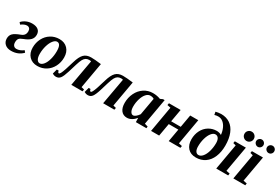

<svg xmlns="http://www.w3.org/2000/svg" viewBox="67 -1681 3896 2679"><g transform="rotate(30 2014.5 -342.0)"><path d="M346.2 -362.3Q346.2 -311 313 -277.8Q279.8 -244.6 212.4 -219.7Q165.5 -202.6 150.1 -182.1Q134.8 -161.6 134.8 -122.1Q134.8 -88.9 151.4 -69.8Q168 -50.8 196.3 -50.8Q250.5 -50.8 307.6 -93.8L329.6 -65.4Q256.8 9.8 144.5 9.8Q81.5 9.8 44.9 -23.7Q8.3 -57.1 8.3 -110.8Q8.3 -161.6 39.8 -192.9Q71.3 -224.1 153.8 -254.4Q187 -266.6 203.4 -288.8Q219.7 -311 219.7 -348.1Q219.7 -376 204.8 -392.1Q189.9 -408.2 165.5 -408.2Q123.5 -408.2 72.8 -370.1L49.3 -398.4Q80.6 -432.1 123 -450.4Q165.5 -468.8 213.9 -468.8Q276.9 -468.8 311.5 -441.4Q346.2 -414.1 346.2 -362.3Z M702.6 -305.2Q702.6 -422.9 641.6 -422.9Q610.8 -422.9 580.8 -385.7Q550.8 -348.6 532.5 -286.1Q514.2 -223.6 514.2 -155.8Q514.2 -99.6 532.2 -69.1Q550.3 -38.6 578.6 -38.6Q609.9 -38.6 639.2 -74.7Q668.5 -110.8 685.5 -172.4Q702.6 -233.9 702.6 -305.2ZM567.4 9.8Q484.4 9.8 434.6 -42.5Q384.8 -94.7 384.8 -182.6Q384.8 -261.7 418.9 -328.1Q453.1 -394.5 514.4 -432.9Q575.7 -471.2 652.3 -471.2Q735.4 -471.2 785.2 -418.9Q835 -366.7 835 -278.8Q835 -199.7 800.8 -133.3Q766.6 -66.9 705.3 -28.6Q644 9.8 567.4 9.8Z M1187 -420.9Q1177.2 -426.3 1157.2 -426.3Q1126 -426.3 1104.2 -413.1Q1082.5 -399.9 1065.9 -370.8Q1049.3 -341.8 1028.3 -273.4L988.8 -143.1Q962.4 -57.1 937 -23.7Q911.6 9.8 869.1 9.8Q850.6 9.8 834.7 4.4Q818.8 -1 810.1 -7.3L830.1 -84H859.9L864.3 -66.4Q868.7 -51.8 879.9 -51.8Q891.6 -51.8 904.1 -74.7Q916.5 -97.7 935.1 -151.9Q953.6 -206.1 976.6 -286.6Q1005.4 -386.2 1046.9 -428.2Q1088.4 -470.2 1162.1 -470.2Q1222.7 -470.2 1324.7 -457L1252 -43.9L1298.8 -32.2L1292.5 0H1111.8Z M1700.2 -420.9Q1690.4 -426.3 1670.4 -426.3Q1639.2 -426.3 1617.4 -413.1Q1595.7 -399.9 1579.1 -370.8Q1562.5 -341.8 1541.5 -273.4L1502 -143.1Q1475.6 -57.1 1450.2 -23.7Q1424.8 9.8 1382.3 9.8Q1363.8 9.8 1347.9 4.4Q1332 -1 1323.2 -7.3L1343.3 -84H1373L1377.4 -66.4Q1381.8 -51.8 1393.1 -51.8Q1404.8 -51.8 1417.2 -74.7Q1429.7 -97.7 1448.2 -151.9Q1466.8 -206.1 1489.7 -286.6Q1518.6 -386.2 1560.1 -428.2Q1601.6 -470.2 1675.3 -470.2Q1735.8 -470.2 1837.9 -457L1765.1 -43.9L1812 -32.2L1805.7 0H1625Z M2272.5 -43.9 2325.7 -28.3 2321.8 0H2152.3L2150.4 -67.4Q2121.6 -31.2 2085.2 -10.5Q2048.8 10.3 2011.2 10.3Q1950.2 10.3 1916.3 -33.7Q1882.3 -77.6 1882.3 -155.8Q1882.3 -241.2 1918 -314.2Q1953.6 -387.2 2017.3 -429Q2081.1 -470.7 2157.7 -470.7Q2225.1 -470.7 2280.3 -448.7L2320.3 -466.8H2346.7ZM2010.7 -171.4Q2010.7 -121.1 2027.6 -91.6Q2044.4 -62 2069.8 -62Q2089.4 -62 2113.3 -81.5Q2137.2 -101.1 2156.2 -129.9L2204.6 -404.8Q2182.6 -421.4 2144 -421.4Q2107.9 -421.4 2077.1 -387Q2046.4 -352.5 2028.6 -293.7Q2010.7 -234.9 2010.7 -171.4Z M2717.8 -205.6H2563.5L2527.3 0H2397L2469.2 -415L2414.6 -426.8L2420.4 -459H2608.4L2572.8 -256.3H2727.1L2762.7 -459H2893.1L2820.8 -43.9L2875.5 -32.2L2869.6 0H2681.6Z M3192.9 -459Q3211.9 -459 3234.4 -453.4Q3256.8 -447.8 3269.5 -437.5Q3263.7 -496.1 3242.2 -543.2Q3220.7 -590.3 3187 -616.9Q3153.3 -643.6 3109.9 -643.6Q3080.6 -643.6 3050.3 -634.3L3041 -681.2Q3053.2 -685.5 3082 -689.7Q3110.8 -693.8 3128.4 -693.8Q3211.9 -693.8 3272.5 -652.6Q3333 -611.3 3365.2 -531.5Q3397.5 -451.7 3397.5 -340.3Q3397.5 -235.8 3364 -156Q3330.6 -76.2 3267.8 -33.2Q3205.1 9.8 3122.1 9.8Q3037.6 9.8 2990.2 -42Q2942.9 -93.8 2942.9 -182.1Q2942.9 -259.8 2975.3 -323.7Q3007.8 -387.7 3065.7 -423.3Q3123.5 -459 3192.9 -459ZM3072.8 -141.1Q3072.8 -91.3 3090.3 -64.9Q3107.9 -38.6 3136.7 -38.6Q3172.4 -38.6 3202.9 -75.2Q3233.4 -111.8 3251 -174.1Q3268.6 -236.3 3268.6 -305.7Q3268.6 -354 3250.7 -380.9Q3232.9 -407.7 3200.7 -407.7Q3168 -407.7 3138.2 -370.8Q3108.4 -334 3090.6 -272.2Q3072.8 -210.4 3072.8 -141.1Z M3586.4 -43.9 3644.5 -32.2 3639.2 0H3447.3L3520.5 -415L3476.1 -426.8L3481.4 -459H3659.7ZM3545.4 -619.1Q3545.4 -650.9 3567.6 -672.4Q3589.8 -693.8 3620.6 -693.8Q3651.9 -693.8 3673.6 -672.1Q3695.3 -650.4 3695.3 -619.1Q3695.3 -588.4 3673.8 -566.2Q3652.3 -543.9 3620.6 -543.9Q3589.4 -543.9 3567.4 -565.7Q3545.4 -587.4 3545.4 -619.1Z M3861.8 -43.9 3919.9 -32.2 3914.6 0H3722.7L3795.9 -415L3751.5 -426.8L3756.8 -459H3935.1ZM3970.7 -551.8Q3947.3 -551.8 3929.4 -569.1Q3911.6 -586.4 3911.6 -610.8Q3911.6 -635.3 3929.4 -652.1Q3947.3 -668.9 3970.7 -668.9Q3994.6 -668.9 4011.7 -652.3Q4028.8 -635.7 4028.8 -610.8Q4028.8 -586.4 4011.7 -569.1Q3994.6 -551.8 3970.7 -551.8ZM3796.9 -551.8Q3773.4 -551.8 3755.6 -569.8Q3737.8 -587.9 3737.8 -610.8Q3737.8 -634.3 3755.4 -651.6Q3772.9 -668.9 3796.9 -668.9Q3820.8 -668.9 3837.9 -651.6Q3855 -634.3 3855 -610.8Q3855 -586.4 3837.9 -569.1Q3820.8 -551.8 3796.9 -551.8Z"/></g></svg>

Font: Liberation Serif
Style: Bold Italic
Weight: 700
Italic angle: -16.333°
Designer: Steve Matteson
Foundry: Ascender Corporation
Version: Version 2.1.5